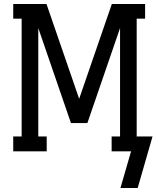

<svg xmlns="http://www.w3.org/2000/svg" viewBox="-20 -755 790 958"><path d="M667 183H581L634 0H537V-74H579V-615L416 -141H334L171 -615V-74H213V0H46V-74H88V-662H46V-735H212L375 -262L538 -735H704V-662H662V-74H741Z"/></svg>

Font: Iosevka Plex Etoile
Style: Regular
Weight: 400
Designer: Belleve Invis
Foundry: Belleve Invis
Version: Version 25.1.1; ttfautohint (v1.8.4)